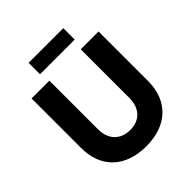

<svg xmlns="http://www.w3.org/2000/svg" viewBox="-235 -1023 1190 1190"><g transform="rotate(-45 360.5 -428.0)"><path d="M210 -769H514V-869H210ZM361 13C536 13 654 -86 654 -266V-700H498V-274C498 -184 446 -129 362 -129C276 -129 223 -184 223 -274V-700H67V-266C67 -91 179 13 361 13Z"/></g></svg>

Font: Fixel Display Bold
Style: Bold
Weight: 700
Designer: AlfaBravo + MacPaw
Foundry: Kyrylo Tkachov, Marchela Mozhyna, Serhii Makarenko, Maria Weinstein, Zakhar Kryvoshyya
Version: Version 1.211